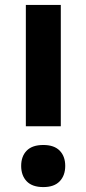

<svg xmlns="http://www.w3.org/2000/svg" viewBox="-20 -750 351 780"><path d="M85 -237V-730H227V-237ZM156 10Q111 10 88.5 -13.5Q66 -37 66 -76Q66 -115 88.5 -138Q111 -161 156 -161Q200 -161 222.5 -138Q245 -115 245 -76Q245 -37 222.5 -13.5Q200 10 156 10Z"/></svg>

Font: Cazoo Sans SemiBold
Style: Regular
Weight: 600
Designer: Jonathan Barnbrook, Julián Moncada
Foundry: Barnbrook Fonts
Version: Version 2.000;Glyphs 3.2.3 (3260)